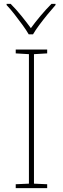

<svg xmlns="http://www.w3.org/2000/svg" viewBox="-20 -969 323 989"><path d="M223 0H61V-20L129 -23V-690L61 -694V-714H223V-694L155 -690V-23L223 -20ZM128 -792Q116 -813 96 -840.5Q76 -868 54.5 -895.5Q33 -923 14 -943V-949H35Q63 -921 90.5 -887Q118 -853 139 -824Q160 -853 188.5 -887Q217 -921 245 -949H266V-943Q248 -923 225.5 -895.5Q203 -868 182.5 -840.5Q162 -813 150 -792Z"/></svg>

Font: Noto Sans Thin
Style: Regular
Weight: 100
Designer: Monotype Design Team
Foundry: Monotype Imaging Inc.
Version: Version 2.007